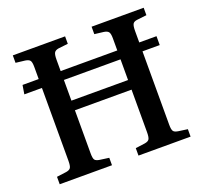

<svg xmlns="http://www.w3.org/2000/svg" viewBox="-123 -852 1052 994"><g transform="rotate(-20 403.5 -355.0)"><path d="M43 0V-41L96 -48Q115 -51 121 -61Q127 -71 127 -99V-500H30L38 -549H127V-616Q127 -642 120.5 -651Q114 -660 94 -663L43 -669V-710H331V-669L278 -663Q260 -660 254 -649.5Q248 -639 248 -612V-549H560V-616Q560 -641 553.5 -650.5Q547 -660 527 -663L477 -669V-710H764V-669L712 -663Q693 -661 687 -650.5Q681 -640 681 -612V-549H776V-500H681V-95Q681 -70 687 -60.5Q693 -51 714 -48L764 -41V0H477V-41L529 -48Q548 -51 554 -61Q560 -71 560 -99V-333H248V-95Q248 -69 254 -60Q260 -51 280 -48L331 -41V0ZM248 -386H560V-500H248Z"/></g></svg>

Font: Literata 36pt Medium
Style: Regular
Weight: 500
Designer: Latin by Veronika Burian and Jose Scaglione. Greek by Irene Vlachou. Cyrillic by Vera Evstafieva.
Foundry: TypeTogether
Version: Version 3.002